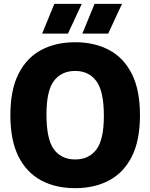

<svg xmlns="http://www.w3.org/2000/svg" viewBox="-20 -970 782 1000"><path d="M371.5 10Q270 10 194.2 -30.5Q118.5 -71 76.2 -155Q34 -239 34 -370Q34 -501 76.2 -585Q118.5 -669 194.2 -709.5Q270 -750 371.5 -750Q472.5 -750 548.5 -709.5Q624.5 -669 666.8 -585Q709 -501 709 -370Q709 -239 666.8 -155Q624.5 -71 548.5 -30.5Q472.5 10 371.5 10ZM371.5 -139.5Q442.5 -139.5 481.8 -191Q521 -242.5 521 -366.5Q521 -495.5 481.5 -548Q442 -600.5 371.5 -600.5Q300.5 -600.5 261.2 -549.2Q222 -498 222 -373.5Q222 -244 261 -191.8Q300 -139.5 371.5 -139.5ZM409 -795 472.5 -950H615.5L543.5 -795ZM199.5 -795 263 -950H406L334 -795Z"/></svg>

Font: Encode Sans SmCnd XBd
Style: Regular
Weight: 800
Width: 4
Designer: Multiple Designers
Foundry: Impallari Type
Version: Version 3.002; ttfautohint (v1.8.3) -l 8 -r 50 -G 200 -x 14 